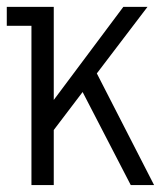

<svg xmlns="http://www.w3.org/2000/svg" viewBox="-45 -535 478 555"><path d="M110.4 -515.1V-246.1L311.5 -515.1H381.3L234.9 -322.8L400.4 0H333L193.8 -269L110.4 -159.2V0H45.9V-460.4H-25.4V-515.1Z"/></svg>

Font: News Cycle
Style: Regular
Weight: 500
Version: Version 0.5.2